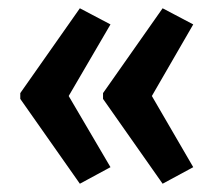

<svg xmlns="http://www.w3.org/2000/svg" viewBox="-20 -501 519 464"><path d="M29 -276V-262L173 -57L247 -97L146 -269L247 -442L173 -481ZM229 -276V-262L373 -57L447 -97L347 -269L447 -442L373 -481Z"/></svg>

Font: Noto Sans Display Condensed Medium
Style: Regular
Weight: 500
Width: 3
Designer: Monotype Design Team
Foundry: Monotype Imaging Inc.
Version: Version 1.900